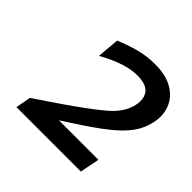

<svg xmlns="http://www.w3.org/2000/svg" viewBox="-130 -888 704 704"><g transform="rotate(45 222.0 -536.5)"><path d="M45 -301 56 -360Q81 -376.5 105 -393Q129 -409.5 153.5 -426Q241 -486 289.5 -527Q338 -568 348.5 -616.5Q351 -628 351 -638.5Q351 -659.5 340 -674.5Q323.5 -697 275 -697Q214 -697 126 -648L133.5 -734.5Q166.5 -749 207.8 -760.5Q249 -772 293.5 -772Q350 -772 385.5 -751Q421 -730 435 -695Q443.5 -673.5 443.5 -649.5Q443.5 -634 440 -618Q432 -580 408.8 -548Q385.5 -516 344.8 -483.8Q304 -451.5 243 -412L189.5 -377H394L379 -301Z"/></g></svg>

Font: Heraclito Medium
Style: Italic
Weight: 500
Italic angle: -12°
Designer: Kostas Bartsokas (font) & Cristiano Sobral (main changes)
Foundry: Kostas Bartsokas (font) & Cristiano Sobral (main changes)
Version: Version 1.00;July 8, 2020;FontCreator 13.0.0.2655 64-bit